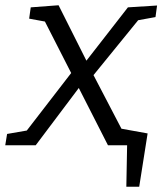

<svg xmlns="http://www.w3.org/2000/svg" viewBox="-50 -553 618 731"><path d="M-30 0 -23 -43 52 -56 221 -275 121 -471 61 -482 67 -525 173 -533 279 -322 437 -525 548 -532 542 -488 476 -476 306 -267 415 -58 489 -43 482 0H361L250 -218L86 0ZM431 158 434 -2H372L357 -73L512 -45L480 158Z"/></svg>

Font: Bitter
Style: Italic
Weight: 400
Italic angle: -9°
Designer: Sol Matas, and Bitter project Authors
Foundry: Sol Matas
Version: Version 2.001